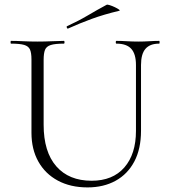

<svg xmlns="http://www.w3.org/2000/svg" viewBox="-20 -803 737 836"><path d="M572 -520Q572 -568 551.5 -590.5Q531 -613 487 -613Q484 -613 484 -619Q484 -625 487 -625Q509 -625 532.5 -623.5Q556 -622 584 -622Q607 -622 630.5 -623.5Q654 -625 673 -625Q675 -625 675 -619Q675 -613 673 -613Q633 -613 613.5 -590.5Q594 -568 594 -520V-234Q594 -155 565 -100Q536 -45 483.5 -16Q431 13 361 13Q287 13 232 -16.5Q177 -46 147 -99.5Q117 -153 117 -225V-544Q117 -573 110.5 -587.5Q104 -602 85 -607.5Q66 -613 28 -613Q26 -613 26 -619Q26 -625 28 -625Q52 -625 81 -623.5Q110 -622 143 -622Q177 -622 206.5 -623.5Q236 -625 258 -625Q261 -625 261 -619Q261 -613 258 -613Q220 -613 201 -607Q182 -601 176 -586Q170 -571 170 -542V-260Q170 -142 225 -79Q280 -16 379 -16Q471 -16 521.5 -74Q572 -132 572 -233ZM277 -679Q273 -677 271 -682.5Q269 -688 272 -689Q322 -712 362.5 -736Q403 -760 444 -782Q447 -784 458 -780.5Q469 -777 480.5 -771.5Q492 -766 498 -761.5Q504 -757 499 -756Q432 -740 380 -721Q328 -702 277 -679Z"/></svg>

Font: Cormorant Garamond Light Light
Style: Regular
Weight: 300
Version: Version 4.001